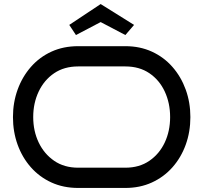

<svg xmlns="http://www.w3.org/2000/svg" viewBox="-20 -928 1004 948"><path d="M920 -350Q920 -277 897 -213.5Q874 -150 831.5 -102Q789 -54 730 -27Q671 0 599 0H366Q293 0 234 -27Q175 -54 132.5 -102Q90 -150 67 -213.5Q44 -277 44 -350Q44 -422 67 -485.5Q90 -549 132.5 -597.5Q175 -646 234 -673Q293 -700 366 -700H599Q671 -700 730 -673Q789 -646 831.5 -597.5Q874 -549 897 -485.5Q920 -422 920 -350ZM820 -350Q820 -419 793.5 -476Q767 -533 717.5 -566.5Q668 -600 599 -600H366Q297 -600 247.5 -566.5Q198 -533 171 -476Q144 -419 144 -350Q144 -281 171 -224.5Q198 -168 247.5 -134Q297 -100 366 -100H599Q668 -100 717.5 -134Q767 -168 793.5 -224.5Q820 -281 820 -350ZM599 -755 477 -819 355 -755 322 -805 477 -908 642 -805Z"/></svg>

Font: Bruno Ace SC
Style: Regular
Weight: 400
Version: Version 1.100; ttfautohint (v1.8.4.7-5d5b);gftools[0.9.27]